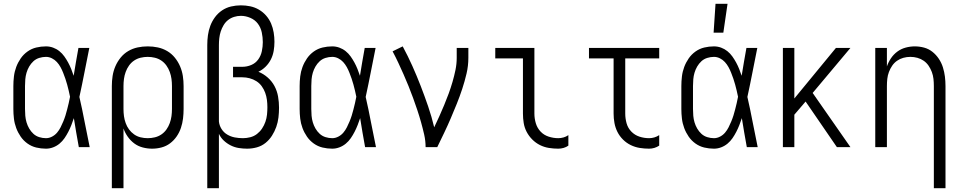

<svg xmlns="http://www.w3.org/2000/svg" viewBox="-20 -771 5040 1006"><path d="M221 8Q195 8 170 2Q145 -4 124 -19Q103 -34 88.5 -55Q74 -76 65 -100Q56 -124 53 -149.5Q50 -175 50 -200V-320Q50 -345 53 -370.5Q56 -396 65 -420Q74 -444 88.5 -465Q103 -486 124 -501Q145 -516 170 -522Q195 -528 221 -528Q240 -528 258 -521.5Q276 -515 291 -503Q306 -491 317 -475.5Q328 -460 337 -443.5Q346 -427 353 -409.5Q360 -392 366 -374Q372 -410 378 -446.5Q384 -483 391 -520H448Q435 -456 422.5 -391.5Q410 -327 396 -263Q411 -198 423.5 -132Q436 -66 450 0H393Q386 -38 379.5 -76Q373 -114 367 -152Q361 -134 354 -116Q347 -98 338 -80.5Q329 -63 318 -47Q307 -31 292 -18.5Q277 -6 258.5 1Q240 8 221 8ZM221 -47Q237 -47 252.5 -55Q268 -63 279 -76Q290 -89 297.5 -104Q305 -119 311.5 -134.5Q318 -150 323 -166Q328 -182 332 -198Q336 -214 340 -230.5Q344 -247 347 -264Q344 -280 340 -296Q336 -312 332 -327.5Q328 -343 322.5 -358.5Q317 -374 311 -389.5Q305 -405 297 -419.5Q289 -434 278 -446Q267 -458 252 -465.5Q237 -473 221 -473Q203 -473 185.5 -467.5Q168 -462 155 -450Q142 -438 133 -422.5Q124 -407 119 -390Q114 -373 112.5 -355.5Q111 -338 111 -320V-200Q111 -182 112.5 -164.5Q114 -147 119 -130Q124 -113 133 -97.5Q142 -82 155 -70Q168 -58 185.5 -52.5Q203 -47 221 -47Z M566 215V-320Q566 -347 570 -373Q574 -399 584.5 -423.5Q595 -448 612 -469Q629 -490 652 -503.5Q675 -517 701 -522.5Q727 -528 754 -528Q781 -528 807 -522.5Q833 -517 856 -503.5Q879 -490 896 -469Q913 -448 923.5 -423.5Q934 -399 938 -373Q942 -347 942 -320V-200Q942 -175 939 -150Q936 -125 928 -101Q920 -77 905.5 -56Q891 -35 871 -20Q851 -5 826.5 1.5Q802 8 777 8Q752 8 727.5 1.5Q703 -5 683.5 -19.5Q664 -34 649.5 -54.5Q635 -75 627 -98V215ZM754 -47Q773 -47 791.5 -51.5Q810 -56 825.5 -66.5Q841 -77 852 -92.5Q863 -108 869.5 -126Q876 -144 878.5 -162.5Q881 -181 881 -200V-320Q881 -339 878.5 -357.5Q876 -376 869.5 -394Q863 -412 852 -427.5Q841 -443 825.5 -453.5Q810 -464 791.5 -468.5Q773 -473 754 -473Q735 -473 716.5 -468.5Q698 -464 682.5 -453.5Q667 -443 656 -427.5Q645 -412 638.5 -394Q632 -376 629.5 -357.5Q627 -339 627 -320V-200Q627 -181 629.5 -162.5Q632 -144 638.5 -126Q645 -108 656 -93Q667 -78 682.5 -67Q698 -56 716.5 -51.5Q735 -47 754 -47Z M1066 215V-535Q1066 -561 1069.5 -586.5Q1073 -612 1082 -636Q1091 -660 1106.5 -681Q1122 -702 1143.5 -716.5Q1165 -731 1190.5 -737Q1216 -743 1242 -743Q1267 -743 1291 -738Q1315 -733 1336.5 -720.5Q1358 -708 1374.5 -689Q1391 -670 1400.5 -647.5Q1410 -625 1414 -600.5Q1418 -576 1418 -552Q1418 -528 1414 -504.5Q1410 -481 1399.5 -460Q1389 -439 1372 -422Q1355 -405 1334 -395Q1361 -384 1383 -364.5Q1405 -345 1418.5 -319.5Q1432 -294 1437 -265Q1442 -236 1442 -207Q1442 -181 1439 -155.5Q1436 -130 1427.5 -106Q1419 -82 1405 -60Q1391 -38 1371 -22Q1351 -6 1326 1Q1301 8 1275 8Q1253 8 1231 4.5Q1209 1 1189 -9Q1169 -19 1152.5 -34.5Q1136 -50 1127 -70V215ZM1253 -47Q1272 -47 1291.5 -52Q1311 -57 1326.5 -69Q1342 -81 1353 -97.5Q1364 -114 1370.5 -132.5Q1377 -151 1379 -170.5Q1381 -190 1381 -209Q1381 -229 1378.5 -248Q1376 -267 1369.5 -285Q1363 -303 1351.5 -319Q1340 -335 1323.5 -345.5Q1307 -356 1288 -361Q1269 -366 1250 -366H1201V-421H1250Q1274 -421 1296.5 -430.5Q1319 -440 1333 -459.5Q1347 -479 1352 -503Q1357 -527 1357 -550Q1357 -576 1351.5 -601.5Q1346 -627 1331 -647Q1316 -667 1291.5 -677.5Q1267 -688 1242 -688Q1224 -688 1206.5 -682.5Q1189 -677 1175 -666Q1161 -655 1151.5 -639Q1142 -623 1136.5 -606Q1131 -589 1129 -571Q1127 -553 1127 -535V-135Q1129 -114 1140.5 -95.5Q1152 -77 1170.5 -66Q1189 -55 1210 -51Q1231 -47 1253 -47Z M1721 8Q1695 8 1670 2Q1645 -4 1624 -19Q1603 -34 1588.5 -55Q1574 -76 1565 -100Q1556 -124 1553 -149.5Q1550 -175 1550 -200V-320Q1550 -345 1553 -370.5Q1556 -396 1565 -420Q1574 -444 1588.5 -465Q1603 -486 1624 -501Q1645 -516 1670 -522Q1695 -528 1721 -528Q1740 -528 1758 -521.5Q1776 -515 1791 -503Q1806 -491 1817 -475.5Q1828 -460 1837 -443.5Q1846 -427 1853 -409.5Q1860 -392 1866 -374Q1872 -410 1878 -446.5Q1884 -483 1891 -520H1948Q1935 -456 1922.5 -391.5Q1910 -327 1896 -263Q1911 -198 1923.5 -132Q1936 -66 1950 0H1893Q1886 -38 1879.5 -76Q1873 -114 1867 -152Q1861 -134 1854 -116Q1847 -98 1838 -80.5Q1829 -63 1818 -47Q1807 -31 1792 -18.5Q1777 -6 1758.5 1Q1740 8 1721 8ZM1721 -47Q1737 -47 1752.5 -55Q1768 -63 1779 -76Q1790 -89 1797.5 -104Q1805 -119 1811.5 -134.5Q1818 -150 1823 -166Q1828 -182 1832 -198Q1836 -214 1840 -230.5Q1844 -247 1847 -264Q1844 -280 1840 -296Q1836 -312 1832 -327.5Q1828 -343 1822.5 -358.5Q1817 -374 1811 -389.5Q1805 -405 1797 -419.5Q1789 -434 1778 -446Q1767 -458 1752 -465.5Q1737 -473 1721 -473Q1703 -473 1685.5 -467.5Q1668 -462 1655 -450Q1642 -438 1633 -422.5Q1624 -407 1619 -390Q1614 -373 1612.5 -355.5Q1611 -338 1611 -320V-200Q1611 -182 1612.5 -164.5Q1614 -147 1619 -130Q1624 -113 1633 -97.5Q1642 -82 1655 -70Q1668 -58 1685.5 -52.5Q1703 -47 1721 -47Z M2210 0Q2210 -33 2202.5 -66Q2195 -99 2186 -131Q2177 -163 2166.5 -194.5Q2156 -226 2144.5 -257.5Q2133 -289 2120.5 -320Q2108 -351 2094.5 -381.5Q2081 -412 2067 -442Q2053 -472 2037 -502L2090 -528Q2117 -478 2140.5 -425.5Q2164 -373 2184.5 -320Q2205 -267 2223.5 -213Q2242 -159 2255 -104Q2269 -133 2282 -162Q2295 -191 2307.5 -221Q2320 -251 2331 -281Q2342 -311 2351 -342Q2360 -373 2366.5 -404.5Q2373 -436 2373 -468V-520H2434V-468Q2434 -426 2424.5 -385.5Q2415 -345 2402 -305.5Q2389 -266 2373.5 -227.5Q2358 -189 2341.5 -150.5Q2325 -112 2307 -74.5Q2289 -37 2271 0Z M2905 8Q2880 8 2855.5 4Q2831 0 2809 -11Q2787 -22 2769 -40Q2751 -58 2739.5 -80Q2728 -102 2724 -126.5Q2720 -151 2720 -176V-465H2575V-520H2780V-176Q2780 -150 2787.5 -125Q2795 -100 2812.5 -81.5Q2830 -63 2855 -55Q2880 -47 2905 -47Q2919 -47 2933 -51Q2947 -55 2958 -63V-8Q2947 0 2933 4Q2919 8 2905 8Z M3381 8Q3356 8 3331.5 4Q3307 0 3284.5 -11Q3262 -22 3244 -40Q3226 -58 3215 -80Q3204 -102 3199.5 -126.5Q3195 -151 3195 -176V-465H3066V-520H3434V-465H3256V-176Q3256 -150 3263 -125Q3270 -100 3288 -81.5Q3306 -63 3330.5 -55Q3355 -47 3381 -47Q3395 -47 3408.5 -51Q3422 -55 3434 -63V-8Q3422 0 3408.5 4Q3395 8 3381 8Z M3721 8Q3695 8 3670 2Q3645 -4 3624 -19Q3603 -34 3588.5 -55Q3574 -76 3565 -100Q3556 -124 3553 -149.5Q3550 -175 3550 -200V-320Q3550 -345 3553 -370.5Q3556 -396 3565 -420Q3574 -444 3588.5 -465Q3603 -486 3624 -501Q3645 -516 3670 -522Q3695 -528 3721 -528Q3740 -528 3758 -521.5Q3776 -515 3791 -503Q3806 -491 3817 -475.5Q3828 -460 3837 -443.5Q3846 -427 3853 -409.5Q3860 -392 3866 -374Q3872 -410 3878 -446.5Q3884 -483 3891 -520H3948Q3935 -456 3922.5 -391.5Q3910 -327 3896 -263Q3911 -198 3923.5 -132Q3936 -66 3950 0H3893Q3886 -38 3879.5 -76Q3873 -114 3867 -152Q3861 -134 3854 -116Q3847 -98 3838 -80.5Q3829 -63 3818 -47Q3807 -31 3792 -18.5Q3777 -6 3758.5 1Q3740 8 3721 8ZM3721 -47Q3737 -47 3752.5 -55Q3768 -63 3779 -76Q3790 -89 3797.5 -104Q3805 -119 3811.5 -134.5Q3818 -150 3823 -166Q3828 -182 3832 -198Q3836 -214 3840 -230.5Q3844 -247 3847 -264Q3844 -280 3840 -296Q3836 -312 3832 -327.5Q3828 -343 3822.5 -358.5Q3817 -374 3811 -389.5Q3805 -405 3797 -419.5Q3789 -434 3778 -446Q3767 -458 3752 -465.5Q3737 -473 3721 -473Q3703 -473 3685.5 -467.5Q3668 -462 3655 -450Q3642 -438 3633 -422.5Q3624 -407 3619 -390Q3614 -373 3612.5 -355.5Q3611 -338 3611 -320V-200Q3611 -182 3612.5 -164.5Q3614 -147 3619 -130Q3624 -113 3633 -97.5Q3642 -82 3655 -70Q3668 -58 3685.5 -52.5Q3703 -47 3721 -47ZM3719 -600 3729 -751H3792L3770 -600Z M4436 0H4365L4201 -239L4142 -170V0H4082V-520H4142V-255L4360 -520H4436L4238 -284Z M4873 215V-320Q4873 -339 4871 -357.5Q4869 -376 4862.5 -393.5Q4856 -411 4845.5 -426.5Q4835 -442 4820 -452.5Q4805 -463 4787 -468Q4769 -473 4750 -473Q4731 -473 4713 -468Q4695 -463 4680 -452.5Q4665 -442 4654.5 -426.5Q4644 -411 4637.5 -393.5Q4631 -376 4629 -357.5Q4627 -339 4627 -320V0H4566V-520H4627V-423Q4635 -446 4648.5 -466Q4662 -486 4681.5 -500.5Q4701 -515 4725 -521.5Q4749 -528 4773 -528Q4798 -528 4822 -521.5Q4846 -515 4865.5 -499.5Q4885 -484 4899 -463Q4913 -442 4920.5 -418Q4928 -394 4931 -369.5Q4934 -345 4934 -320V215Z"/></svg>

Font: Iosevka Fixed Light
Style: Regular
Weight: 300
Monospace: yes
Designer: Belleve Invis
Foundry: Belleve Invis
Version: Version 32.3.0